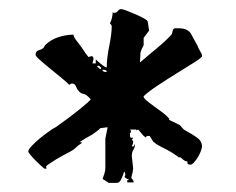

<svg xmlns="http://www.w3.org/2000/svg" viewBox="-20 -407 517 421"><path d="M262 -12V-14Q258 -14 253 -19L255 -24L253 -31L251 -28Q251 -25 246.5 -15.5Q242 -6 237 -6H218Q216 -8 211.5 -10.5Q207 -13 205 -15Q207 -20 209 -26.5Q211 -33 211 -38V-103L216 -128L200 -126L197 -123Q185 -113 177 -109Q169 -105 157 -97L154 -95H159V-93Q152 -89 146.5 -83.5Q141 -78 133 -74Q129 -72 120.5 -67.5Q112 -63 103 -57.5Q94 -52 87.5 -47.5Q81 -43 81 -42Q81 -40 81.5 -39.5Q82 -39 82 -38Q82 -37 80 -37H78Q76 -38 70 -43.5Q64 -49 58 -55Q52 -61 47 -67Q42 -73 42 -75Q42 -79 50 -87.5Q58 -96 68.5 -104.5Q79 -113 89 -120Q99 -127 102 -128Q119 -140 137.5 -154Q156 -168 172 -182L179 -189Q170 -200 163.5 -201Q157 -202 153 -207Q149 -211 146.5 -217.5Q144 -224 137 -224L132 -221Q127 -226 115 -236Q103 -246 90 -256.5Q77 -267 67.5 -275.5Q58 -284 58 -287Q58 -295 65.5 -297Q73 -299 76 -303L79 -308Q91 -320 108 -325.5Q125 -331 141 -331Q141 -326 150 -315Q159 -304 167 -291L174 -282L181 -284Q185 -283 185 -278Q185 -276 184 -273Q183 -270 183 -268H190V-277Q191 -276 194 -273Q197 -270 201 -267Q205 -264 208.5 -261.5Q212 -259 214 -259Q214 -269 215.5 -281.5Q217 -294 219.5 -306Q222 -318 223.5 -329.5Q225 -341 225 -349Q225 -352 221 -356Q224 -361 225.5 -368Q227 -375 227 -380Q228 -379 231 -379Q236 -379 238.5 -383Q241 -387 246 -387Q249 -387 258 -383.5Q267 -380 277.5 -375.5Q288 -371 296 -366.5Q304 -362 304 -359L307 -340L295 -324V-308L290 -298Q290 -296 289 -294.5Q288 -293 288 -291L287 -270Q303 -284 322.5 -300Q342 -316 356 -331Q358 -335 358.5 -339Q359 -343 363 -345H372Q392 -345 399 -332.5Q406 -320 414 -305Q414 -303 418.5 -295.5Q423 -288 423 -286V-284Q423 -281 406.5 -270.5Q390 -260 368 -246.5Q346 -233 325 -219Q304 -205 295 -196V-195Q295 -192 301.5 -186.5Q308 -181 317 -174.5Q326 -168 335.5 -161Q345 -154 351 -147V-144L374 -133L383 -123Q403 -112 413 -104.5Q423 -97 423 -86Q423 -83 420.5 -76Q418 -69 414 -62.5Q410 -56 405.5 -51Q401 -46 398 -46Q391 -46 391 -49V-53Q386 -53 381 -57.5Q376 -62 375 -62H372L368 -65Q354 -75 338.5 -82.5Q323 -90 318 -95Q316 -95 312.5 -102Q309 -109 307 -109H305Q300 -109 300 -105L298 -107Q295 -108 289 -116L283 -123L279 -121V-123H265Q267 -122 267 -119V-116H265V-114Q265 -112 265 -109Q265 -106 267 -105H272L269 -100L272 -98V-96Q272 -94 271.5 -92Q271 -90 269 -86H272Q274 -86 276 -92V-91Q276 -84 272.5 -78.5Q269 -73 269 -65L272 -38L271 -31Q271 -29 269.5 -24Q268 -19 268 -17L273 -10V-7H259V-12ZM200 -255 201 -256Q201 -257 201.5 -257Q202 -257 202 -259Q201 -259 200 -260L197 -263Q195 -263 194.5 -262.5Q194 -262 193 -262H192ZM204 -254Q206 -250 209 -249.5Q212 -249 214 -249Q214 -254 207 -254Z"/></svg>

Font: East Sea Dokdo Cyrillic
Style: Regular
Weight: 400
Version: Version 1.00 July 4, 2018, initial release